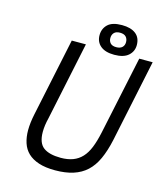

<svg xmlns="http://www.w3.org/2000/svg" viewBox="-125 -947 899 1050"><g transform="rotate(15 324.5 -422.0)"><path d="M573 -700H649L551 -233Q537 -169 516 -123Q495 -77 463.5 -48Q432 -19 388 -5Q344 9 286 9Q231 9 193 -3.5Q155 -16 131.5 -38.5Q108 -61 97.5 -93.5Q87 -126 87 -165Q87 -206 98 -258L191 -700H271L178 -257Q167 -213 167 -177Q167 -114 200 -89.5Q233 -65 298 -65Q337 -65 366.5 -76Q396 -87 417.5 -110Q439 -133 453.5 -169Q468 -205 479 -256ZM330 -768Q330 -805 355 -829Q380 -853 435 -853Q485 -853 513 -831.5Q541 -810 541 -768Q541 -732 514.5 -708.5Q488 -685 435 -685Q384 -685 357 -707.5Q330 -730 330 -768ZM391 -768Q391 -751 401.5 -739.5Q412 -728 435 -728Q457 -728 468.5 -739Q480 -750 480 -768Q480 -787 469 -798.5Q458 -810 435 -810Q413 -810 402 -798.5Q391 -787 391 -768Z"/></g></svg>

Font: PT Sans
Style: Italic
Weight: 400
Italic angle: -12°
Designer: A.Korolkova, O.Umpeleva, V.Yefimov
Foundry: ParaType Ltd
Version: Version 2.003W OFL